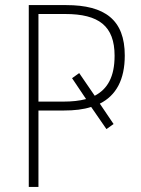

<svg xmlns="http://www.w3.org/2000/svg" viewBox="-20 -734 555 754"><path d="M470 -516C470 -656 392 -714 240 -714H93V0H131V-300H230C272 -300 307 -304 338 -314L398 -227L426 -247L372 -327C436 -359 470 -421 470 -516ZM229 -335H131V-679H236C368 -679 430 -632 430 -515C430 -432 402 -384 352 -358L291 -447L263 -427L318 -345C292 -338 262 -335 229 -335Z"/></svg>

Font: Noto Sans SemiCondensed ExtraLight
Style: Regular
Weight: 200
Width: 4
Designer: Monotype Design Team
Foundry: Monotype Imaging Inc.
Version: Version 2.013